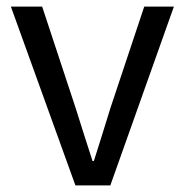

<svg xmlns="http://www.w3.org/2000/svg" viewBox="-20 -563 561 583"><path d="M209 0H315L508 -543H418L315 -234C299 -181 281 -125 265 -74H261C244 -125 227 -181 210 -234L108 -543H13Z"/></svg>

Font: Source Han Sans CN Regular
Style: Regular
Weight: 400
Designer: Ryoko NISHIZUKA (kana & ideographs); Paul D. Hunt (Latin, Greek & Cyrillic); Wenlong ZHANG (bopomofo); Sandoll Communica
Foundry: Adobe Systems Incorporated
Version: Version 1.004;PS 1.004;hotconv 1.0.82;makeotf.lib2.5.63406